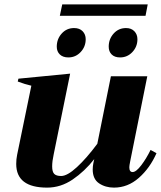

<svg xmlns="http://www.w3.org/2000/svg" viewBox="-20 -846 734 876"><path d="M644 -774H253L264 -826H654ZM239 -633Q239 -668 261.5 -693Q284 -718 318 -718Q343 -718 357 -703.5Q371 -689 371 -667Q371 -633 348 -608.5Q325 -584 292 -584Q267 -584 253 -597.5Q239 -611 239 -633ZM555 -718Q579 -718 593 -703.5Q607 -689 607 -667Q607 -633 584 -608.5Q561 -584 528 -584Q503 -584 489.5 -597.5Q476 -611 476 -633Q476 -668 498.5 -693Q521 -718 555 -718ZM694 -147Q664 -79 613.5 -34.5Q563 10 500 10Q461 10 432 -9.5Q403 -29 403 -73Q403 -86 406 -102L410 -120Q366 -64 311.5 -27Q257 10 195 10Q54 10 54 -98Q54 -119 58 -139L123 -455Q95 -461 61 -474L64 -487L300 -510L225 -142Q218 -110 218 -87Q218 -62 227.5 -52.5Q237 -43 259 -43Q287 -43 331 -83.5Q375 -124 424 -190L486 -498H652L574 -110Q570 -90 570 -83Q570 -61 585 -61Q601 -61 624.5 -92Q648 -123 667 -162Z"/></svg>

Font: Trirong ExtraBold
Style: Italic
Weight: 800
Italic angle: -12°
Designer: Katatrad Team
Foundry: CadsonDemak
Version: Version 1.001